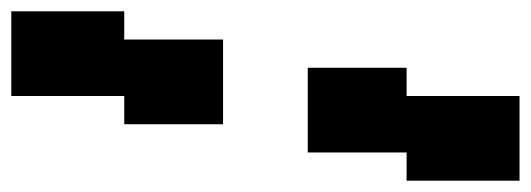

<svg xmlns="http://www.w3.org/2000/svg" viewBox="-320 -420 940 340"><g transform="rotate(-90 150.0 -250.0)"><path d="M150 -500H100V-325H250V-500H300V-700H150ZM0 200H150V0H200V-175H50V0H0Z"/></g></svg>

Font: LS-VG5000 Bold Shifted
Style: Regular
Weight: 400
Designer: Justin Bihan, 2021
Foundry: Justin Bihan, 2021
Version: Version 1.000;Glyphs 3.1.2 (3151)